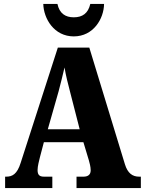

<svg xmlns="http://www.w3.org/2000/svg" viewBox="-20 -956 736 976"><path d="M355 -771C455 -771 508 -861 509 -936H439C428 -888 399 -868 355 -868C312 -868 282 -888 272 -936H200C202 -861 255 -771 355 -771ZM6 0H246V-58H203C178 -58 171 -70 171 -92C171 -111 179 -141 183 -157L203 -233H404L432 -140C435 -130 441 -108 441 -90C441 -65 423 -58 405 -58H369V0H696V-58H687C654 -58 629 -75 615 -121L434 -714H274L85 -128C67 -70 42 -58 12 -58H6ZM223 -299 278 -492C288 -529 298 -571 308 -613C315 -570 326 -529 336 -490L385 -299Z"/></svg>

Font: Noto Serif Devanagari Condensed Black
Style: Regular
Weight: 900
Width: 3
Designer: Universal Thirst, Indian Type Foundry and the Monotype Design Team
Foundry: Monotype Imaging Inc.
Version: Version 2.004